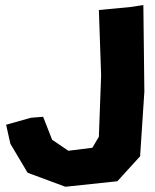

<svg xmlns="http://www.w3.org/2000/svg" viewBox="-20 -710 604 750"><path d="M366.2 -670.9 375 -416 366.2 -175.8 340.8 -132.8 247.1 -121.1 183.6 -164.1 148.4 -253.9 100.6 -250 3.9 -222.7 20.5 -148.4 87.9 -35.2 235.4 19.5 438.5 -2 527.3 -99.6 543.9 -351.6 540 -690.4 489.3 -682.6Z"/></svg>

Font: MaokenAssortedSans-Lite
Style: Lite
Weight: 400
Version: Version 1.400